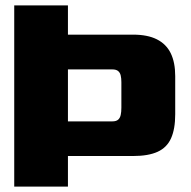

<svg xmlns="http://www.w3.org/2000/svg" viewBox="-20 -695 710 715"><path d="M33 0H233V-114H475.5Q532.5 -114 567 -129.8Q601.5 -145.5 617 -180Q632.5 -214.5 632.5 -269.5V-411.5Q632.5 -462.5 615.8 -496.8Q599 -531 564.2 -548.5Q529.5 -566 475.5 -566H233V-675H33ZM233 -243V-436.5H398.5Q412.5 -436.5 419.8 -430.5Q427 -424.5 429.5 -414Q432 -403.5 432 -389V-294Q432 -278 429.5 -266.8Q427 -255.5 419.8 -249.2Q412.5 -243 398.5 -243Z"/></svg>

Font: Anybody UltraCondensed Thin ExtraBold
Style: Regular
Weight: 800
Version: Version 1.111